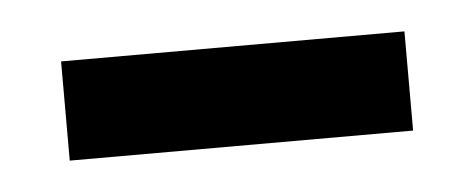

<svg xmlns="http://www.w3.org/2000/svg" viewBox="-24 -345 359 145"><g transform="rotate(-5 155.0 -272.5)"><path d="M24.9 -234.9V-310.1H285.2V-234.9Z"/></g></svg>

Font: Droid Serif
Style: Regular
Weight: 400
Version: Version 1.00 build 112